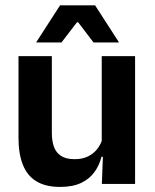

<svg xmlns="http://www.w3.org/2000/svg" viewBox="-20 -706 594 737"><path d="M51 -490.5H179V-195.5Q179 -165 187.2 -142.2Q195.5 -119.5 214.8 -107.2Q234 -95 266.5 -95Q296 -95 317.5 -105.5Q339 -116 353 -133.8Q367 -151.5 373.5 -173.5L393.5 -104H369.5Q361.5 -72 342.8 -45.8Q324 -19.5 291.8 -4Q259.5 11.5 211 11.5Q155 11.5 119.8 -10Q84.5 -31.5 67.8 -73.5Q51 -115.5 51 -177ZM370.5 -490.5H498.5V0H371L375.5 -119L370.5 -129.5ZM119.5 -544.5 210.5 -685.5H345L436 -544.5V-543H339L280 -620.5H275.5L216 -543H119.5Z"/></svg>

Font: Anek Malayalam SemiBold
Style: Regular
Weight: 600
Version: Version 1.003